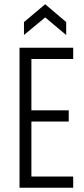

<svg xmlns="http://www.w3.org/2000/svg" viewBox="-20 -885 394 905"><path d="M72 0V-660H128V0ZM80 0V-53H325V0ZM80 -312V-365H304V-312ZM80 -607V-660H325V-607ZM93 -720V-781L193 -865L292 -781V-720L193 -803Z"/></svg>

Font: Bricolage Grotesque 24pt Condensed ExtraLight
Style: Regular
Weight: 250
Width: 3
Designer: Mathieu Triay
Foundry: Atelier Triay
Version: Version 1.001;gftools[0.9.33.dev8+g029e19f]